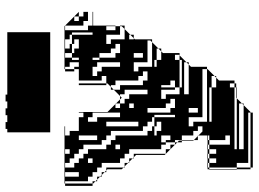

<svg xmlns="http://www.w3.org/2000/svg" viewBox="-136 -610 904 671"><g transform="rotate(-90 315.5 -274.0)"><path d="M18 -466V-482H10V-466ZM34 -450H50V-498H34ZM130 -482V-498H114V-482ZM434 -450V-482H410V-466H418V-450ZM594 -450V-466H578V-450ZM258 -434V-450H242V-434ZM162 -386H178V-450H162ZM498 -482V-474H530V-402H538V-474H530V-482H514V-498H482V-482ZM98 -402V-418H82V-402ZM258 -306V-402H242V-418H226V-386H242V-306ZM386 -370H360V-354H386ZM226 -354H210V-242H226ZM146 -306V-322H130V-306ZM498 -306V-322H482V-338H466V-378H450V-402H442V-378H450V-322H466V-306ZM274 -306H290V-320L288 -322H274ZM290 -258V-274H274V-258ZM466 -258H450V-226H466ZM178 -210H194V-194H210V-186H242V-114H250V-186H242V-194H226V-210H210V-226H194V-338H178V-354H162V-370H146V-434H130V-450H114V-466H98V-482H82V-498H66V-466H82V-450H98V-434H114V-418H130V-354H146V-338H162V-322H178ZM306 -114V-130H290V-146H274V-210H258V-130H274V-114ZM442 -90V-98H346V-114H338V-162H306V-146H322V-98H346V-90ZM258 -34H274V-66H258ZM210 -18V-34H194V-50H178V-90H162V-114H154V-130H178V-162H154V-146H162V-130H154V-146H146V-162H130V-274H114V-290H98V-306H82V-370H66V-386H50V-402H34V-418H10V-402H18V-392L24 -386H34V-376L40 -370H50V-360L56 -354H66V-294L70 -290H82V-278L86 -274H98V-262L102 -258H114V-146H130V-130H146V-114H154V-106L160 -100V-90H162V-48L176 -34H178V-32L192 -18ZM178 6V0H162V6ZM114 30H130V6H114V0H130V-2H146V0H130V6H146V78H178V62H162V6H146V0H162V-2H178V-32L176 -34H162V-48L160 -50V-90H154V-106L110 -150V-250L102 -258H98V-262L86 -274H82V-278L70 -290H66V-294L60 -300V-350L56 -354H50V-360L40 -370H34V-376L24 -386H18V-392L10 -400V-402H2V-498H10V-482H18V-498H10V-500H210V-498H178V-482H194V-450H260V-350L288 -322H290V-320L304 -306H316L310 -300L304 -306H290V-290H306V-274H322V-210H338V-290H322V-306H316L338 -328V-338H348L338 -328V-306H354V-226H370V-210H402V-226H386V-242H370V-322H354V-338H348L360 -350V-354H354V-450H360V-434H370V-450H410V-466H402V-498H410V-482H418V-498H410V-500H560L610 -450H594V-434H610V-418H578V-434H562V-498H546V-418H562V-402H610V-400H562V-338H560V-354H546V-322H560V-306H562V-290H550L560 -300V-306H530V-354H498V-338H514V-290H550L530 -270V-258H518L530 -270V-274H514V-258H518L514 -254V-194H504L510 -200V-210H434V-258H402V-242H418V-194H504L482 -172V-162H472L482 -172V-178H442V-186H418V-178H442V-162H472L466 -156V-98H458L460 -100V-114H442V-98H458L434 -74V-66H426L434 -74V-82H322V-66H426L418 -58V-2H410V-18H242V-66H210V-50H226V-2H410V0L386 24V30H380L386 24V14H346V6H226V14H346V30H380L370 40V94H360V78H346V94H360V100H346V102H308L310 100H346V94H130V102H308L290 120V126H284L290 120V110H130V126H284L260 150H258V142H82V102H66V6H60V0H66V-2H82V0H66V6H82V30H98V6H82V0H98V-2H114V0H98V6H114ZM18 -450V-466H10V-450ZM18 -434V-450H10V-434ZM450 -498V-474H466V-466H482V-450H514V-466H498V-474H466V-498ZM442 -474V-450H450V-474ZM18 -434H10V-418H18ZM370 -418V-434H360V-418ZM370 -418H360V-402H370ZM370 -386V-402H360V-386ZM370 -386H360V-370H370ZM562 -322H560V-338H562ZM402 -370H418V-306H434V-386H418V-402H386V-386H402ZM210 -178V-186H178V-178H194V-162H226V-178ZM354 -130V-162H346V-114H370V-130ZM258 158H66V150H60V102H58V6H60V102H66V150H258ZM189 -550V-700H201V-706H225V-700H249V-706H273V-700H297V-706H321V-700H539V-550Z"/></g></svg>

Font: Rubik Broken Fax
Style: Regular
Weight: 400
Designer: Hubert and Fischer, NaN
Foundry: Hubert and Fischer, NaN
Version: Version 2.201